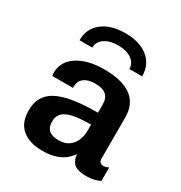

<svg xmlns="http://www.w3.org/2000/svg" viewBox="-175 -867 949 1004"><g transform="rotate(30 300.0 -365.0)"><path d="M222 10Q144 10 100 -27Q56 -64 56 -138Q56 -198 88.5 -235.5Q121 -273 191.5 -290.5Q262 -308 376 -308V-357Q376 -395 355 -414Q334 -433 288 -433Q245 -433 221.5 -414.5Q198 -396 198 -363V-355H73Q72 -365 71.5 -368.5Q71 -372 71 -372Q71 -372 71 -371.5Q71 -371 71 -373Q71 -441 131.5 -481Q192 -521 293 -521Q400 -521 456 -480.5Q512 -440 512 -358V-110Q512 -95 519 -88Q526 -81 538 -81Q556 -81 570 -90V-9Q556 0 534 5Q512 10 488 10Q454 10 433 2Q412 -6 402 -22.5Q392 -39 389 -66Q372 -40 347.5 -23Q323 -6 291.5 2Q260 10 222 10ZM269 -80Q304 -80 327.5 -95.5Q351 -111 363.5 -138.5Q376 -166 376 -200V-236Q308 -236 267.5 -227Q227 -218 209 -199Q191 -180 191 -148Q191 -114 210 -97Q229 -80 269 -80ZM103 -588Q103 -659 155 -699.5Q207 -740 293 -740Q380 -740 430.5 -699.5Q481 -659 481 -588H404Q404 -623 373.5 -644.5Q343 -666 292 -666Q242 -666 211 -644.5Q180 -623 180 -588Z"/></g></svg>

Font: Chivo Mono Medium SemiBold
Style: Regular
Weight: 600
Monospace: yes
Version: Version 1.008